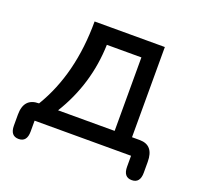

<svg xmlns="http://www.w3.org/2000/svg" viewBox="-100 -560 790 760"><g transform="rotate(20 295.0 -180.0)"><path d="M85.9 45.9Q85.9 89.8 50.8 89.8Q15.6 89.8 15.6 45.9V0Q15.6 -70.3 79.1 -70.3Q174.8 -228.5 174.8 -450.2H470.7V-70.3H502.9Q562.5 -70.3 562.5 0V45.9Q562.5 89.8 527.3 89.8Q492.2 89.8 492.2 45.9V0H85.9ZM252 -379.9Q247.1 -212.9 159.2 -70.3H397.5V-379.9Z"/></g></svg>

Font: Jura
Style: DemiBold
Weight: 600
Version: Version 2.5